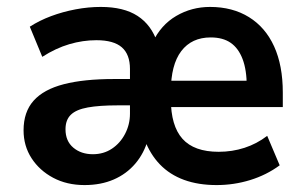

<svg xmlns="http://www.w3.org/2000/svg" viewBox="-20 -524 875 554"><path d="M224 10Q173 10 133.5 -11Q94 -32 71 -67.5Q48 -103 48 -148Q48 -201 77 -233.5Q106 -266 164 -281Q222 -296 309 -296H372V-220H319Q267 -220 233.5 -214Q200 -208 184.5 -193Q169 -178 169 -151Q169 -117 191.5 -98Q214 -79 248 -79Q279 -79 303 -95Q327 -111 341 -138Q355 -165 355 -196V-325Q355 -367 331.5 -387.5Q308 -408 258 -408Q219 -408 180 -396.5Q141 -385 102 -360L66 -447Q94 -465 127.5 -477.5Q161 -490 198 -497Q235 -504 271 -504Q337 -504 377 -478Q417 -452 434 -401H420Q444 -452 488.5 -478Q533 -504 586 -504Q651 -504 698.5 -474.5Q746 -445 771 -390Q796 -335 796 -257V-215H456V-291H707L692 -274Q692 -322 680 -353.5Q668 -385 645.5 -400.5Q623 -416 588 -416Q533 -416 503 -376.5Q473 -337 473 -260V-238Q473 -161 506.5 -123.5Q540 -86 611 -86Q650 -86 685.5 -97.5Q721 -109 751 -132L787 -47Q749 -19 702 -4.5Q655 10 605 10Q552 10 511 -5Q470 -20 441.5 -49.5Q413 -79 397 -122H407Q396 -82 370.5 -52Q345 -22 308 -6Q271 10 224 10Z"/></svg>

Font: Nunito Sans 10pt SemiCondensed
Style: Bold
Weight: 700
Width: 4
Designer: Vernon Adams
Foundry: Vernon Adams
Version: Version 3.101;gftools[0.9.27]